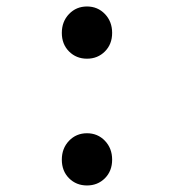

<svg xmlns="http://www.w3.org/2000/svg" viewBox="-20 -564 540 596"><path d="M305.7 -10.7Q283.2 11.7 250 11.7Q216.8 11.7 194.3 -10.7Q171.9 -33.2 171.9 -68.4Q171.9 -103.5 194.3 -127Q216.8 -150.4 250 -150.4Q283.2 -150.4 305.7 -127Q328.1 -103.5 328.1 -68.4Q328.1 -33.2 305.7 -10.7ZM305.7 -404.3Q283.2 -381.8 250 -381.8Q216.8 -381.8 194.3 -404.3Q171.9 -426.8 171.9 -461.9Q171.9 -497.1 194.3 -520.5Q216.8 -543.9 250 -543.9Q283.2 -543.9 305.7 -520.5Q328.1 -497.1 328.1 -461.9Q328.1 -426.8 305.7 -404.3Z"/></svg>

Font: Gen Shin Gothic Monospace Medium
Style: Regular
Weight: 500
Designer: [Source Han Sans]
Ryoko NISHIZUKA  (kana & ideographs); Paul D. Hunt (Latin, Greek & Cyrillic); Wenlong ZHANG  (bopomofo
Version: Version 1.002.20150607